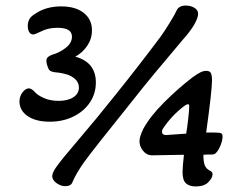

<svg xmlns="http://www.w3.org/2000/svg" viewBox="-20 -666 889 691"><path d="M168 -32Q168 -45 184 -67Q204 -95 249 -147Q330 -242 395 -324Q481 -431 558 -534Q571 -552 590.5 -583.5Q610 -615 616 -629Q624 -646 649 -646Q666 -646 679.5 -638Q693 -630 693 -616Q693 -602 679 -577.5Q665 -553 637 -522Q519 -383 462 -310Q318 -131 283 -83Q254 -42 240 -9Q235 4 214 4Q199 4 183.5 -7Q168 -18 168 -32ZM50 -300Q50 -319 61 -333.5Q72 -348 84 -348Q94 -348 107 -333Q116 -323 138.5 -313Q161 -303 191 -303Q224 -303 244 -316Q264 -329 264 -351Q264 -380 227 -396Q204 -404 177 -406Q158 -408 154 -420Q147 -436 147 -448Q147 -461 165 -468Q196 -477 217.5 -494.5Q239 -512 239 -534Q239 -566 187 -566Q153 -566 128 -553Q106 -542 99 -542Q91 -542 85.5 -550Q80 -558 80 -573Q80 -586 85.5 -596.5Q91 -607 106 -616Q145 -643 200 -643Q252 -643 281.5 -619.5Q311 -596 311 -557Q311 -527 294.5 -502Q278 -477 251 -462Q325 -442 325 -369Q325 -330 304 -298Q283 -266 245 -247Q207 -228 159 -228Q110 -228 80.5 -247.5Q51 -267 50 -300ZM637 -46Q637 -66 642 -109L527 -107Q508 -107 495 -123Q482 -139 482 -158Q482 -173 495 -201Q520 -247 570 -297Q620 -347 672 -387Q690 -400 701 -405.5Q712 -411 722 -411Q735 -411 739 -403Q743 -395 743 -377Q743 -340 722 -189H750Q770 -189 775.5 -186.5Q781 -184 781 -175Q781 -157 769.5 -133.5Q758 -110 745 -110Q724 -110 712 -109Q712 -84 717 -71Q722 -58 737 -51Q745 -47 745 -39Q745 -26 730 -10.5Q715 5 684 5Q662 5 649.5 -6Q637 -17 637 -46ZM650 -185Q654 -207 657.5 -239.5Q661 -272 661 -282Q661 -291 657 -291Q653 -291 645 -286Q598 -251 565 -201Q563 -195 563 -192Q563 -180 578 -180Z"/></svg>

Font: AkayaTelivigala
Style: Regular
Weight: 400
Designer: Vaishnavi Murthy Yerkadithaya ( vaishnavimurthy@gmail.com ), Juan Luis Blanco Aristondo ( juan@blancoletters.com )
Version: Version 1.000